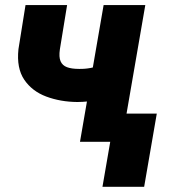

<svg xmlns="http://www.w3.org/2000/svg" viewBox="-20 -548 691 742"><path d="M541.5 -528.3 450.2 0H289.1L380.4 -528.3ZM418 -310.1 406.2 -181.6Q388.7 -170.9 366.7 -164.8Q344.7 -158.7 321.8 -156.2Q298.8 -153.8 278.8 -153.8Q213.9 -154.3 158.9 -174.8Q104 -195.3 73.7 -240Q43.5 -284.7 51.3 -357.9L78.6 -528.3H239.3L211.4 -357.4Q207 -327.6 214.1 -311.3Q221.2 -294.9 239 -288.3Q256.8 -281.7 285.2 -281.7Q308.1 -281.2 330.3 -285.4Q352.5 -289.6 374.5 -296.4Q396.5 -303.2 418 -310.1ZM585.9 -108.9 537.1 173.8H376L424.8 -108.9Z"/></svg>

Font: Roboto Black
Style: Italic
Weight: 900
Italic angle: -12°
Designer: Christian Robertson
Foundry: Google
Version: Version 3.0; 2020